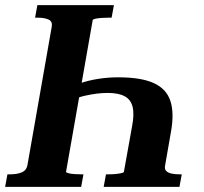

<svg xmlns="http://www.w3.org/2000/svg" viewBox="-43 -730 796 750"><path d="M625 -216 602 -84Q599 -70 606 -62.5Q613 -55 627 -52Q641 -49 659 -49H667L658 0H362L371 -49H380Q397 -49 410.5 -50.5Q424 -52 432.5 -54Q441 -56 441 -59L473 -237Q482 -284 475 -312.5Q468 -341 444 -354Q420 -367 377 -367Q337 -367 288.5 -356Q240 -345 186 -312L197 -372Q230 -391 266 -403.5Q302 -416 341 -422Q380 -428 418 -428Q508 -428 557.5 -405.5Q607 -383 622.5 -336Q638 -289 625 -216ZM402 -710 393 -661H383Q369 -661 354.5 -660Q340 -659 330 -657Q320 -655 319 -651L215 -59Q215 -56 224 -53.5Q233 -51 247 -50Q261 -49 274 -49H283L274 0H-23L-14 -49H-4Q23 -49 41.5 -56.5Q60 -64 64 -84L159 -625Q163 -646 147 -653.5Q131 -661 104 -661H94L103 -710Z"/></svg>

Font: Roboto Serif 72pt SemiCondensed SemiBold
Style: Italic
Weight: 600
Width: 4
Italic angle: -10°
Designer: Greg Gazdowicz
Foundry: Commercial Type
Version: Version 1.008